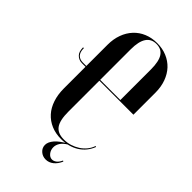

<svg xmlns="http://www.w3.org/2000/svg" viewBox="-256 -789 1013 1013"><g transform="rotate(45 251.0 -282.5)"><path d="M206 -585.8Q206 -644.5 225.1 -673.2Q244.2 -702 282.2 -702Q320 -702 338.2 -674.1Q356.5 -646.2 356.5 -585.8V-358H76Q65.5 -358 56.1 -361.4Q46.8 -364.8 40.1 -371.9Q33.5 -379 30.1 -389.6Q26.8 -400.2 26.8 -415.5H20.8Q20.8 -400.2 24.5 -388.2Q28.2 -376.2 35.9 -368.5Q43.5 -360.8 53.5 -356.4Q63.5 -352 76 -352H460V-516.5Q460 -559.2 447.1 -594.8Q434.2 -630.2 410.8 -655.4Q387.2 -680.5 354.5 -694.2Q321.8 -708 282.2 -708Q241.5 -708 208.5 -694.2Q175.5 -680.5 151.9 -655Q128.2 -629.5 115.4 -594.4Q102.5 -559.2 102.5 -516.5V-190.8Q102.5 -145 114.9 -108Q127.2 -71 150.5 -45.1Q173.8 -19.2 206.8 -5.1Q239.8 9 281.2 9Q338 9 380.1 -17.2Q422.2 -43.5 441 -91.8L435.8 -94.5Q428.8 -73 414.6 -55.8Q400.5 -38.5 381.4 -26.1Q362.2 -13.8 340 -6.8Q317.8 0.2 292.8 0.2Q247 0.2 226.5 -27.6Q206 -55.5 206 -120ZM368.5 81.5Q359.5 101.2 347.6 110.2Q335.8 119.2 323.2 119.2Q307 119.2 294.8 104Q282.5 88.8 282.5 67.8Q282.5 59.5 285.1 51Q287.8 42.5 293.1 34.1Q298.5 25.8 306.9 18.2Q315.2 10.8 327.5 3.2H317.8Q299.8 13.5 285.9 23.9Q272 34.2 262.4 45.5Q252.8 56.8 247.6 68.1Q242.5 79.5 242.5 90.5Q242.5 112.5 259.2 127.6Q276 142.8 299.5 142.8Q323 142.8 342.2 127.5Q361.5 112.2 373.5 84.5Z"/></g></svg>

Font: Moniqa Black
Style: Regular
Weight: 900
Designer: Rajesh Rajput
Foundry: Rajesh Rajput
Version: Version 1.000